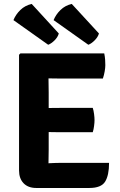

<svg xmlns="http://www.w3.org/2000/svg" viewBox="-20 -955 612 978"><path d="M77 -676 84 -683H227V-557.5Q227 -536.5 227.5 -520.5Q228 -504.5 228 -484V-193Q228 -174.5 227.5 -159Q227 -143.5 227 -124V2.5H164.5Q123.5 2.5 100.2 -21.5Q77 -45.5 77 -87ZM452.5 -405.5Q457 -391.5 459.2 -373.8Q461.5 -356 461.5 -343.5Q461.5 -330.5 459.2 -313.2Q457 -296 452.5 -281.5H295Q282.5 -281.5 260.2 -281.8Q238 -282 214.8 -282.5Q191.5 -283 175.5 -283V-404Q191.5 -404.5 214.8 -404.8Q238 -405 260.2 -405.2Q282.5 -405.5 295 -405.5ZM511 -683Q514.5 -666 515.5 -651Q516.5 -636 516.5 -623Q516.5 -610 513.2 -591.2Q510 -572.5 504 -555H295Q282.5 -555 260.2 -555.2Q238 -555.5 214.8 -556Q191.5 -556.5 175.5 -557V-683ZM535.5 -125.5Q535.5 -62 515.5 -29.8Q495.5 2.5 435 2.5H175.5V-120.5Q206.5 -122 235.2 -123.8Q264 -125.5 300 -125.5ZM141.5 -935 279.5 -784.5Q274.5 -766 258 -749.5Q241.5 -733 225.5 -727L48.5 -852.5Q60 -881 83.5 -904Q107 -927 141.5 -935ZM345.5 -935 484 -784.5Q479 -766.5 462.5 -749.8Q446 -733 430 -727L253 -852.5Q264.5 -881 288 -904Q311.5 -927 345.5 -935Z"/></svg>

Font: Signika Negative Light
Style: Bold
Weight: 700
Version: Version 2.001